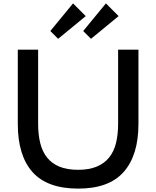

<svg xmlns="http://www.w3.org/2000/svg" viewBox="-20 -1103 922 1133"><path d="M680 -1008 517 -874 471 -920 605 -1083ZM486 -1008 323 -874 277 -920 411 -1083ZM797 -372Q797 -187 710 -88.5Q623 10 442 10Q259 10 172 -87.5Q85 -185 85 -372V-810H205V-373Q205 -309 217.5 -258.5Q230 -208 258 -173Q286 -138 331 -119.5Q376 -101 441 -101Q505 -101 550 -119.5Q595 -138 623.5 -173Q652 -208 664.5 -258.5Q677 -309 677 -373V-810H797Z"/></svg>

Font: Sinkin Sans 500 Medium
Style: 500 Medium
Weight: 500
Designer: Keith Bates
Foundry: K-Type
Version: Sinkin Sans (version 1.0)  by Keith Bates   •   © 2014   www